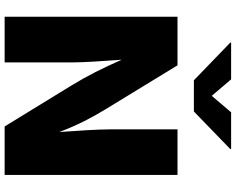

<svg xmlns="http://www.w3.org/2000/svg" viewBox="-112 -880 993 808"><g transform="rotate(90 384.0 -476.5)"><path d="M50.8 0H243.2V-280.8C243.2 -328.1 238.3 -407.7 231.9 -492.2C269.5 -408.7 296.4 -353 340.8 -280.3L512.7 0H716.8V-727.5H524.9V-442.9C524.9 -390.6 530.8 -303.7 536.1 -230C505.4 -311 475.6 -366.2 440.9 -423.8L255.4 -727.5H50.8ZM314.5 -953.1H159.7V-949.7L318.4 -796.4H449.7L607.9 -949.7V-953.1H453.1L383.8 -871.6Z"/></g></svg>

Font: Raveo ExtraBold
Style: Regular
Weight: 800
Designer: Jakub Foglar, Rasmus Andersson (Inter)
Foundry: Jakubfoglar.com
Version: Version 1.100;Glyphs 3.2.3 (3260)